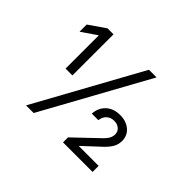

<svg xmlns="http://www.w3.org/2000/svg" viewBox="-138 -916 1156 1156"><g transform="rotate(45 440.0 -337.5)"><path d="M193.3 -325V-608.3L97.5 -542.5H95.8V-602.5L200.8 -675H251.7V-325ZM496.7 0V-42.5L640.8 -180Q667.5 -205 676.2 -221.7Q685 -238.3 685 -255.8Q685 -280 667.5 -295Q650 -310 623.3 -310Q595 -310 575.8 -293.3Q556.7 -276.7 552.5 -245H496.7Q500 -296.7 534.2 -328.3Q568.3 -360 624.2 -360Q675.8 -360 709.2 -331.7Q742.5 -303.3 742.5 -257.5Q742.5 -228.3 728.8 -203.8Q715 -179.2 685.8 -151.7L580 -53.3V-51.7H748.3V0ZM181.7 0 553.3 -675H618.3L246.7 0Z"/></g></svg>

Font: Funnel Sans Light
Style: Regular
Weight: 300
Designer: NORD ID, Kristian Moeller
Foundry: Dicotype
Version: Version 1.000